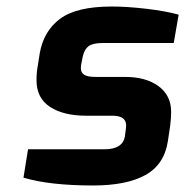

<svg xmlns="http://www.w3.org/2000/svg" viewBox="-20 -563 568 589"><path d="M52 -18 66 -105H300Q356 -105 363 -144L366 -166L367 -178Q367 -208 325 -208H245Q175 -208 133.5 -235Q92 -262 92 -317Q92 -341 96 -362L102 -400Q114 -468 164.5 -505.5Q215 -543 323 -543Q370 -543 429.5 -536Q489 -529 528 -518L513 -431H294Q265 -431 252 -421.5Q239 -412 234 -390L231 -375Q228 -362 228 -354Q228 -340 238.5 -333.5Q249 -327 274 -327H364Q428 -327 466.5 -298.5Q505 -270 505 -220Q505 -200 502 -177L495 -130Q484 -58 426 -26Q368 6 266 6Q132 6 52 -18Z"/></svg>

Font: Exo
Style: Bold Italic
Weight: 700
Italic angle: -9°
Designer: Natanael Gama
Foundry: Natanael Gama
Version: Version 1.500; ttfautohint (v1.6)